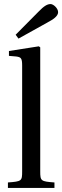

<svg xmlns="http://www.w3.org/2000/svg" viewBox="-20 -925 306 945"><path d="M57 -754 71 -735 213 -814C241 -829 266 -845 266 -865C266 -884 243 -905 229 -905C213 -905 197 -896 169 -867ZM19 0H248V-27C181 -32 178 -34 178 -82V-692L171 -697L24 -674V-650L59 -647C83 -644 89 -639 89 -603V-82C89 -34 87 -32 19 -27Z"/></svg>

Font: erewhon
Style: Regular
Weight: 400
Version: Version 1.0.0